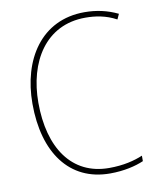

<svg xmlns="http://www.w3.org/2000/svg" viewBox="-83 -789 707 863"><g transform="rotate(-10 270.5 -357.0)"><path d="M361 -699C406 -699 454 -692 502 -666L513 -690C465 -713 416 -724 361 -724C164 -724 60 -561 60 -359C60 -136 164 10 350 10C414 10 467 -3 504 -19V-44C466 -28 416 -15 350 -15C179 -15 87 -153 87 -359C87 -545 179 -699 361 -699Z"/></g></svg>

Font: Noto Sans Thai Looped SemiCondensed Thin
Style: Regular
Weight: 100
Width: 4
Designer: Sasikarn Vongin, Ben Mitchell
Foundry: The Fontpad Ltd
Version: Version 1.001